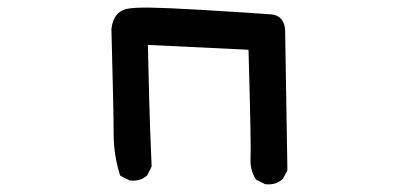

<svg xmlns="http://www.w3.org/2000/svg" viewBox="-20 -468 1040 504"><path d="M674.3 14.6 654.8 4.9 652.3 3.4 650.9 1.5Q635.7 -22.9 637.7 -54.2Q639.6 -81.5 632.3 -337.4L368.2 -350.1Q372.1 -179.7 374 -131.8Q376 -82.5 377.9 -33.7V-31.2L377 -28.8L367.2 -9.3L366.2 -7.3L364.7 -6.3Q348.1 8.3 322.3 5.9H320.3L318.8 4.9L299.3 -4.9L295.9 -6.8L294.4 -10.7Q278.3 -61 278.3 -118.7Q278.3 -174.8 272.5 -391.1V-392.1V-392.6Q274.9 -413.1 284.4 -426.5Q293.9 -439.9 311 -444.3Q330.1 -448.7 374.5 -448Q418.9 -447.3 503.4 -442.4Q666 -432.6 692.4 -430.2Q703.6 -429.2 711.7 -423.6Q719.7 -418 723.9 -408.9Q728 -399.9 728.5 -387.7L734.4 -23.4V-21L733.4 -18.6L722.7 1L721.7 2.4L720.2 3.4Q703.6 18.1 677.7 15.6H675.8Z"/></svg>

Font: NaikaiFont
Style: Bold
Weight: 700
Version: Version 1.89